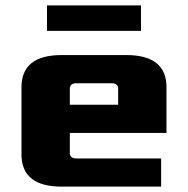

<svg xmlns="http://www.w3.org/2000/svg" viewBox="-20 -695 700 715"><path d="M60 -120V-370Q60 -490 210 -490H450Q600 -490 600 -370V-200H240V-125Q240 -105 265 -105H580V0H210Q60 0 60 -120ZM240 -305H420V-365Q420 -385 395 -385H265Q240 -385 240 -365ZM155 -580V-675H505V-580Z"/></svg>

Font: Xolonium
Style: Bold
Weight: 700
Designer: Severin Meyer
Version: Version 4.2